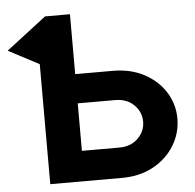

<svg xmlns="http://www.w3.org/2000/svg" viewBox="-76 -775 842 828"><g transform="rotate(-5 345.0 -361.5)"><path d="M148.9 -722.7H256.8V-463.4H418.9Q497.1 -463.4 555.7 -431.9Q614.3 -400.4 646.7 -348.4Q679.2 -296.4 679.2 -233.9Q679.2 -171.9 646.7 -118.4Q614.3 -64.9 555.7 -32.5Q497.1 0 418.9 0H108.4V-519.5L-24.4 -589.4ZM256.8 -131.3H418.9Q469.2 -131.3 500 -161.9Q530.8 -192.4 530.8 -233.9Q530.8 -275.9 500 -306.4Q469.2 -336.9 418.9 -336.9H256.8Z"/></g></svg>

Font: Giphurs
Style: Bold
Weight: 700
Version: Version 0.920; ttfautohint (v1.8.4.7-5d5b)